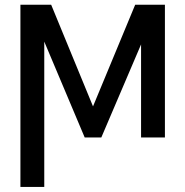

<svg xmlns="http://www.w3.org/2000/svg" viewBox="-20 -565 762 789"><path d="M362.2 -127.8 535.5 -545.5H629.3L396.3 0H328.1L98 -545.5H190.3ZM161.9 -545.5V203.1H63.9V-545.5ZM559.7 0V-545.5H657.7V0Z"/></svg>

Font: InterMG
Style: Regular
Weight: 400
Designer: Rasmus Andersson
Foundry: rsms
Version: Version 3.019;December 26, 2023;FontCreator 15.0.0.2955 64-b